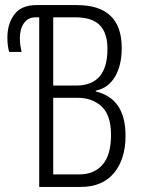

<svg xmlns="http://www.w3.org/2000/svg" viewBox="-20 -734 552 754"><path d="M134 0V-666H120Q90 -666 74 -643Q58 -620 58 -584Q58 -567 60.5 -552Q63 -537 65 -530H16Q9 -553 9 -586Q9 -641 36.5 -677.5Q64 -714 123 -714H282Q458 -714 458 -546Q458 -477 431.5 -432.5Q405 -388 356 -378V-375Q416 -360 444.5 -316.5Q473 -273 473 -201Q473 -109 427.5 -54.5Q382 0 298 0ZM279 -398Q402 -398 402 -542Q402 -604 372 -635Q342 -666 275 -666H189V-398ZM290 -49Q350 -49 383 -87.5Q416 -126 416 -204Q416 -281 379.5 -315.5Q343 -350 283 -350H189V-49Z"/></svg>

Font: Noto Sans ExtraCondensed Light
Style: Regular
Weight: 300
Width: 2
Designer: Monotype Design Team
Foundry: Monotype Imaging Inc.
Version: Version 2.013; ttfautohint (v1.8.4.7-5d5b)